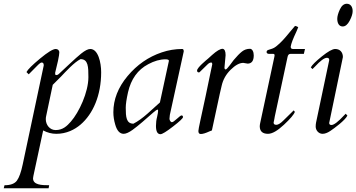

<svg xmlns="http://www.w3.org/2000/svg" viewBox="-86 -700 1899 1023"><path d="M158 -65C158 -71 158.7 -76.7 160 -82L195 -248C211 -263.3 225.8 -278.2 239.5 -292.5C264.5 -318.7 309.1 -368.1 343 -385C384.2 -385 385 -343.2 385 -289C385 -208.4 334.9 -101.3 291.5 -52C271.2 -28.9 249 -7 210.5 -7C179.2 -7 158 -34.6 158 -65ZM395 -439C383 -439 366.8 -430.8 346.5 -414.5C314.8 -389 261.5 -337.1 227 -305.5C223 -301.8 218.8 -300 214.5 -300C210.2 -300 208 -302 208 -306V-313L223 -376C227.7 -398.7 230 -413.5 230 -420.5C230 -432.4 221.4 -439 211 -439C196.3 -439 168.5 -422 127.5 -388C86.5 -354 62.3 -330 55 -316L67 -304C85.7 -322.7 100.7 -337.8 112 -349.5C123.3 -361.2 131.3 -367 136 -367C143.3 -367 147 -362.3 147 -353V-351L35 176C26.3 217.3 16 246.2 4 262.5C-8 278.8 -30 287 -62 287L-66 303H173L176 287C134.7 287 90 285.1 90 250C90 246.7 90.7 242.3 92 237L144 -5C166.7 7 190 13 214 13C268.3 13 311.5 -9.2 343 -36C410 -93.1 453 -192.6 453 -315C453 -366.1 437.2 -439 395 -439Z M814 -376 766 -154C750 -139.3 728.3 -119.8 701 -95.5C673.7 -71.2 648.3 -53 625 -41C586.7 -41 584 -77.3 584 -126C584 -144.7 588 -172 596 -208C612 -278.7 648 -328.7 704 -358C736 -375.3 766.7 -384 796 -384C808 -384 814 -381.3 814 -376ZM817 -67C817 -73.9 819 -81.8 819 -88L893 -426C893 -434.7 890.3 -439 885 -439C847.7 -439 811.3 -433 776 -421C704.7 -397 643.8 -354.8 593.5 -294.5C543.2 -234.2 518 -170 518 -102C518 -80.7 521.3 -58.7 528 -36C537.3 -3.3 552.3 13 573 13C585 13 601 5.8 621 -8.5C649.1 -28.6 696.2 -69.8 729.5 -99.5C741.8 -110.5 750 -116 754 -116C755.6 -116 756.4 -113.9 756.4 -109.8C756.4 -103.5 754.6 -92.6 751 -77C747 -62.3 745 -46.3 745 -29C745 0.3 753 15 769 15C778.3 15 800.7 1.3 836 -26C871.3 -53.3 889 -70 889 -76C889 -82 886.3 -85 881 -85C877.7 -85 869.5 -79 856.5 -67C843.5 -55 834.7 -49 830 -49C823 -49 817 -59.8 817 -67Z M1246 -440C1230 -440 1215.8 -435.2 1203.5 -425.5C1191.2 -415.8 1176.3 -400.7 1159 -380C1155.4 -375.5 1123.7 -330 1117 -330C1112.3 -330 1110 -333.3 1110 -340L1116 -406C1116 -427.3 1110.7 -438.7 1100 -440C1087.3 -440 1068.7 -429 1044 -407C1039.3 -402.3 1032.3 -396 1023 -388C1013.3 -379.7 964 -340 964 -324C964 -317.3 967.7 -314 975 -314C976.3 -314.7 977.7 -315.7 979 -317L1020 -357C1026.7 -363.7 1033.3 -367 1040 -367C1043.3 -366.3 1045 -363.3 1045 -358C1045 -356.7 1044.2 -352.5 1042.5 -345.5C1040.8 -338.5 1038.7 -328.3 1036 -315C1021.2 -241.1 998.6 -136.1 981.5 -58C974.5 -26 971 -7.3 971 -2C971 8.7 975.3 14 984 14C994.7 14 1010 9.3 1030 0C1034.7 -2 1039 -3.7 1043 -5L1085 -200C1088.3 -214.7 1091.7 -229 1095 -243C1102.3 -275.7 1118.3 -304.2 1143 -328.5C1167.7 -352.8 1190 -365 1210 -365L1234 -361C1255.3 -361.7 1266 -376.3 1266 -405C1266 -424 1258.1 -440 1246 -440Z M1342 13C1364 13 1392.2 -3 1426.5 -35C1460.8 -67 1480.3 -90 1485 -104L1479 -112L1424 -58C1408.7 -42.7 1396.2 -35 1386.5 -35C1376.8 -35 1372 -38.7 1372 -46V-48C1372 -48.7 1372.3 -50.2 1373 -52.5C1375.3 -60.5 1375.9 -68.7 1378 -79L1446 -396C1448 -407.3 1453.3 -413 1462 -413H1533L1539 -439H1475C1467 -439 1463 -442.7 1463 -450V-452C1465 -466.7 1475 -493 1493 -531C1497 -540.3 1500.3 -548.3 1503 -555C1499 -558.3 1493.3 -560.7 1486 -562C1482 -558 1471.8 -546 1455.5 -526C1432 -497.2 1411.4 -473 1384.5 -452C1369.1 -440 1359.8 -439.9 1342 -433.5C1331.4 -429.7 1330.9 -413 1347 -413H1369C1374.3 -413 1377 -410.7 1377 -406C1377 -404 1376.7 -401.3 1376 -398L1300 -43C1298.7 -37 1298 -31.3 1298 -26C1298.7 0 1313.3 13 1342 13Z M1740 -559C1754 -559 1766.3 -569.2 1777 -589.5C1787.7 -609.8 1793 -627 1793 -641C1793 -663.9 1781.3 -680 1762 -680C1746.7 -680 1734.3 -670 1725 -650C1715.7 -630 1711 -613.3 1711 -600C1711 -579.6 1718.4 -559 1740 -559ZM1632.5 13C1644.8 13 1658.5 8 1673.5 -2C1697.3 -17.9 1752.3 -58.6 1765 -84L1756 -94L1748 -86C1716 -51.3 1693.3 -34 1680 -34C1672 -34 1668 -37.7 1668 -45L1741 -396C1741 -420.5 1726.5 -439 1700 -439C1685.3 -439 1661.7 -425.8 1629 -399.5C1596.3 -373.2 1576.7 -353.7 1570 -341L1579 -332C1581.7 -334 1586 -338.3 1592 -345C1620.7 -376.3 1642 -392 1656 -392C1664 -392 1668 -388.3 1668 -381V-379L1598 -47C1596.7 -40.3 1596 -33.2 1596 -25.5C1596 -6.3 1611.2 13 1632.5 13Z"/></svg>

Font: fbb
Style: Italic
Weight: 400
Italic angle: -12°
Designer: David J. Perry, Michael Sharpe
Version: Version 0.991